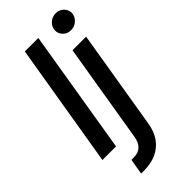

<svg xmlns="http://www.w3.org/2000/svg" viewBox="-300 -806 1061 1061"><g transform="rotate(-45 230.0 -276.0)"><path d="M231.4 -727.5 111.3 0H4.9L126 -727.5ZM316.9 -545.9H423.3L327.1 35.6Q318.4 90.3 292 127.9Q265.6 165.5 223.6 184.8Q181.6 204.1 125.5 204.1H103L119.1 112.8H135.7Q173.3 112.8 193.8 92.8Q214.4 72.8 220.7 35.2ZM389.6 -629.9Q362.3 -629.4 343.5 -648.2Q324.7 -667 325.7 -692.9Q327.1 -719.2 347.7 -737.8Q368.2 -756.3 395.5 -756.3Q423.3 -756.3 442.1 -737.8Q460.9 -719.2 460.4 -692.9Q458.5 -667 438 -648.2Q417.5 -629.4 389.6 -629.9Z"/></g></svg>

Font: Inter Tight Medium
Style: Italic
Weight: 500
Italic angle: -9.39999°
Designer: Rasmus Andersson
Foundry: rsms
Version: Version 3.004